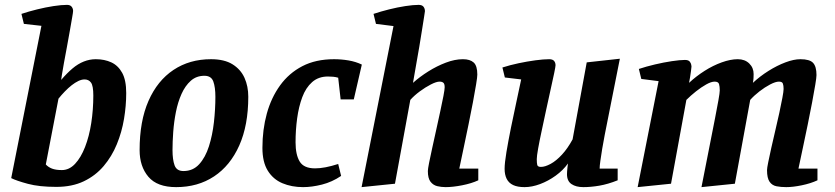

<svg xmlns="http://www.w3.org/2000/svg" viewBox="-20 -758 3426 788"><path d="M211 9Q141 9 94.5 -3.5Q48 -16 26 -27L150 -652L78 -660L68 -701Q98 -711 132.5 -719.5Q167 -728 199.5 -733Q232 -738 255 -738Q268 -738 274 -730.5Q280 -723 280 -713Q280 -708 276 -685.5Q272 -663 266.5 -631Q261 -599 254.5 -564.5Q248 -530 242.5 -500Q237 -470 234 -450.5Q231 -431 231 -430Q255 -458 277.5 -477Q300 -496 324 -505.5Q348 -515 373 -515Q409 -515 437 -502Q465 -489 481.5 -459Q498 -429 498 -376Q498 -324 489 -270Q480 -216 459.5 -166Q439 -116 405.5 -76.5Q372 -37 324 -14Q276 9 211 9ZM234 -60Q264 -60 288 -85.5Q312 -111 329 -154.5Q346 -198 354.5 -253Q363 -308 363 -366Q363 -406 353.5 -419Q344 -432 327 -432Q315 -432 301.5 -425.5Q288 -419 274 -408Q260 -397 246 -382.5Q232 -368 220 -353L168 -83Q178 -72 193.5 -66Q209 -60 234 -60Z M703 10Q625 10 589 -32.5Q553 -75 553 -142Q553 -261 589.5 -344Q626 -427 692 -471Q758 -515 846 -515Q901 -515 934.5 -494Q968 -473 983.5 -438.5Q999 -404 999 -361Q999 -244 962 -161Q925 -78 858.5 -34Q792 10 703 10ZM733 -56Q772 -56 797.5 -84Q823 -112 837.5 -157.5Q852 -203 858 -256.5Q864 -310 864 -361Q864 -400 855.5 -423.5Q847 -447 819 -447Q786 -447 763 -426.5Q740 -406 725 -372.5Q710 -339 702 -298.5Q694 -258 691 -217Q688 -176 688 -142Q688 -103 696.5 -79.5Q705 -56 733 -56Z M1224 10Q1177 10 1139 -6Q1101 -22 1079 -57.5Q1057 -93 1057 -151Q1057 -226 1075 -291.5Q1093 -357 1129.5 -407.5Q1166 -458 1221 -486.5Q1276 -515 1351 -515Q1381 -515 1410.5 -510Q1440 -505 1465 -493L1432 -350H1378L1368 -439Q1358 -442 1347.5 -443Q1337 -444 1326 -444Q1287 -444 1261 -421Q1235 -398 1220.5 -359Q1206 -320 1199.5 -272Q1193 -224 1193 -174Q1193 -123 1210 -95Q1227 -67 1273 -67Q1293 -67 1316.5 -71.5Q1340 -76 1368 -85L1380 -36Q1343 -11 1301.5 -0.5Q1260 10 1224 10Z M1464 10 1595 -651 1523 -660 1513 -701Q1543 -711 1577 -719.5Q1611 -728 1643.5 -733Q1676 -738 1698 -738Q1712 -738 1718 -730.5Q1724 -723 1724 -712Q1724 -710 1720.5 -688.5Q1717 -667 1712 -635Q1707 -603 1701 -567Q1695 -531 1689 -498.5Q1683 -466 1679.5 -444Q1676 -422 1675 -418Q1703 -443 1738 -465Q1773 -487 1810 -501Q1847 -515 1880 -515Q1909 -515 1924 -501.5Q1939 -488 1939 -452Q1939 -442 1934 -411.5Q1929 -381 1921 -338.5Q1913 -296 1903 -247.5Q1893 -199 1883 -151.5Q1873 -104 1865 -66H1943V-18Q1915 -5 1876.5 2.5Q1838 10 1809 10Q1791 10 1774.5 6Q1758 2 1747 -12Q1736 -26 1736 -56Q1736 -64 1741 -89.5Q1746 -115 1754 -151Q1762 -187 1770.5 -226Q1779 -265 1787 -301.5Q1795 -338 1800 -364.5Q1805 -391 1805 -400Q1805 -414 1799.5 -418.5Q1794 -423 1784 -423Q1771 -423 1748.5 -411.5Q1726 -400 1703 -383Q1680 -366 1664 -348L1601 -4Z M2133 10Q2104 10 2086 1.5Q2068 -7 2059.5 -24Q2051 -41 2051 -65Q2051 -89 2058.5 -134Q2066 -179 2077 -233.5Q2088 -288 2099.5 -340.5Q2111 -393 2119 -432L2052 -440L2042 -481Q2073 -491 2108.5 -498.5Q2144 -506 2177.5 -510.5Q2211 -515 2234 -515Q2248 -515 2254 -508Q2260 -501 2260 -490Q2260 -485 2254.5 -458Q2249 -431 2240 -391.5Q2231 -352 2221.5 -307Q2212 -262 2203 -220.5Q2194 -179 2188.5 -148Q2183 -117 2183 -105Q2183 -89 2185 -81Q2187 -73 2200 -73Q2217 -73 2240 -85.5Q2263 -98 2286.5 -123.5Q2310 -149 2330 -186L2388 -502L2524 -517L2462 -205Q2456 -175 2451.5 -147Q2447 -119 2444 -98Q2441 -77 2441 -66H2515V-18Q2475 -2 2440 4Q2405 10 2374 10Q2344 10 2325.5 -2.5Q2307 -15 2307 -43Q2307 -47 2307.5 -54.5Q2308 -62 2309 -71Q2310 -80 2311 -87Q2291 -59 2260.5 -37Q2230 -15 2196.5 -2.5Q2163 10 2133 10Z M2597 10 2683 -425 2612 -434 2602 -475Q2632 -485 2668 -493.5Q2704 -502 2737.5 -507Q2771 -512 2791 -512Q2805 -512 2810.5 -505.5Q2816 -499 2817 -492Q2818 -485 2818 -485Q2818 -480 2816 -467Q2814 -454 2812 -440Q2810 -426 2808 -418Q2837 -445 2871.5 -467Q2906 -489 2942 -502Q2978 -515 3008 -515Q3037 -515 3055 -497.5Q3073 -480 3073 -454Q3073 -447 3072.5 -437.5Q3072 -428 3070 -418Q3099 -445 3134 -467Q3169 -489 3203.5 -502Q3238 -515 3265 -515Q3303 -515 3317 -500Q3331 -485 3331 -450Q3331 -440 3326 -410Q3321 -380 3313 -337.5Q3305 -295 3295 -246.5Q3285 -198 3275 -151Q3265 -104 3257 -66H3335V-18Q3307 -5 3270.5 2.5Q3234 10 3207 10Q3185 10 3167 6.5Q3149 3 3138.5 -12Q3128 -27 3128 -60Q3128 -68 3133 -92.5Q3138 -117 3145.5 -151Q3153 -185 3162 -222.5Q3171 -260 3178.5 -295Q3186 -330 3191 -356.5Q3196 -383 3196 -393Q3196 -407 3193 -415Q3190 -423 3177 -423Q3163 -423 3141 -411.5Q3119 -400 3097 -383Q3075 -366 3059 -348L2996 -4L2859 10Q2867 -30 2876.5 -79Q2886 -128 2896 -178Q2906 -228 2914.5 -272Q2923 -316 2928.5 -346.5Q2934 -377 2934 -387Q2934 -403 2931 -413Q2928 -423 2913 -423Q2899 -423 2878.5 -411.5Q2858 -400 2836.5 -383Q2815 -366 2797 -348L2734 -4Z"/></svg>

Font: Manuale
Style: Bold Italic
Weight: 700
Italic angle: -11°
Version: Version 1.002